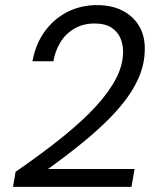

<svg xmlns="http://www.w3.org/2000/svg" viewBox="-20 -732 627 752"><path d="M31 0 41 -59Q148 -133 226.5 -196.5Q305 -260 356.5 -316.5Q408 -373 434.5 -424.5Q461 -476 462 -525Q463 -554 452.5 -580.5Q442 -607 417 -623.5Q392 -640 350 -640Q305 -640 270.5 -619.5Q236 -599 216 -565.5Q196 -532 189 -492H107Q120 -561 156 -610Q192 -659 244.5 -685.5Q297 -712 360 -712Q417 -712 459.5 -690.5Q502 -669 525.5 -629Q549 -589 547 -533Q546 -488 530 -444.5Q514 -401 483.5 -357Q453 -313 407.5 -267Q362 -221 302.5 -172.5Q243 -124 168 -70H507L495 0Z"/></svg>

Font: DM Sans 18pt
Style: Italic
Weight: 400
Italic angle: -10°
Designer: Colophon Foundry, Jonny Pinhorn
Foundry: Colophon Foundry
Version: Version 4.004;gftools[0.9.30]